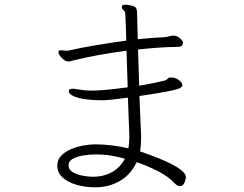

<svg xmlns="http://www.w3.org/2000/svg" viewBox="-20 -777 1040 818"><path d="M581 -188Q581 -175 580 -160.5Q579 -146 577 -132Q594 -126 625.5 -114.5Q657 -103 691 -87.5Q725 -72 748.5 -55Q772 -38 772 -21Q772 -20 770 -10.5Q768 -1 762 7.5Q756 16 745 16Q736 16 723 3Q698 -25 651.5 -48.5Q605 -72 562 -86Q538 -34 491.5 -6.5Q445 21 386 21Q342 21 305 10Q268 -1 246 -21.5Q224 -42 224 -71Q224 -97 241.5 -114.5Q259 -132 285 -142.5Q311 -153 338 -157.5Q365 -162 385 -162Q454 -162 527 -145Q529 -156 530 -167.5Q531 -179 531 -191V-202Q530 -224 528.5 -266.5Q527 -309 525 -361Q489 -356 460.5 -353Q432 -350 420 -350H406Q376 -350 345.5 -354Q315 -358 294 -367Q273 -376 273 -390Q273 -393 276 -396Q281 -399 288 -399Q293 -399 297.5 -398.5Q302 -398 306 -397Q321 -395 336 -393Q351 -391 371 -391Q389 -391 416 -393Q443 -395 472 -398.5Q501 -402 524 -405Q523 -444 521.5 -484Q520 -524 519 -561Q458 -553 400.5 -542.5Q343 -532 299 -521Q292 -520 285 -517.5Q278 -515 271 -515Q258 -515 243.5 -530Q229 -545 229 -555Q229 -561 232.5 -562Q236 -563 239 -563Q244 -563 249.5 -562Q255 -561 262 -561Q265 -561 268 -561Q271 -561 274 -562Q321 -573 387 -584Q453 -595 518 -604Q517 -650 515.5 -680.5Q514 -711 514 -715Q514 -728 506.5 -733.5Q499 -739 499 -746Q499 -753 503.5 -755Q508 -757 513 -757Q516 -757 519.5 -756.5Q523 -756 525 -756Q554 -752 559 -744Q564 -736 564 -721Q564 -715 565 -684.5Q566 -654 567 -610Q600 -613 630 -615.5Q660 -618 685 -619Q694 -620 701.5 -622.5Q709 -625 718 -625H723Q734 -624 746 -614.5Q758 -605 759 -597V-592Q759 -577 733 -577Q697 -577 654.5 -574Q612 -571 568 -566L573 -412Q605 -417 633 -423Q661 -429 679 -433Q690 -436 693.5 -441Q697 -446 706 -447H708Q727 -447 742 -436Q757 -425 757 -414Q757 -407 745 -401Q733 -395 694 -387.5Q655 -380 574 -368Q576 -317 578 -271.5Q580 -226 581 -205ZM512 -101Q482 -109 453.5 -114Q425 -119 386 -119Q363 -119 336.5 -115Q310 -111 291 -101Q272 -91 272 -72Q272 -55 288.5 -44.5Q305 -34 329.5 -29Q354 -24 376 -24Q422 -24 457.5 -44Q493 -64 512 -101Z"/></svg>

Font: Moon Stars Kai T HW Light
Style: Regular
Weight: 300
Designer: GuiWonder
Version: Version 1.101